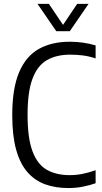

<svg xmlns="http://www.w3.org/2000/svg" viewBox="-20 -966 527 996"><path d="M334.5 9.5Q267 9.5 213.2 -10.2Q159.5 -30 121.5 -74Q83.5 -118 63.5 -190.5Q43.5 -263 43.5 -368.5Q43.5 -507 79 -590.8Q114.5 -674.5 181.2 -712Q248 -749.5 342.5 -749.5Q376 -749.5 410 -744.8Q444 -740 476 -730.5V-663Q441 -674.5 409.2 -678.5Q377.5 -682.5 344 -682.5Q272.5 -682.5 223.2 -654Q174 -625.5 148.5 -557.5Q123 -489.5 123 -370.5Q123 -249 148.8 -180.8Q174.5 -112.5 223.2 -85Q272 -57.5 341 -57.5Q374.5 -57.5 406.8 -63.8Q439 -70 476 -83V-15.5Q447 -5 410.8 2.2Q374.5 9.5 334.5 9.5ZM272 -804 174.5 -946H233.5L313 -828H301L380.5 -946H439.5L342 -804Z"/></svg>

Font: Encode Sans SC Condensed
Style: Regular
Weight: 400
Width: 3
Designer: Multiple Designers
Foundry: Impallari Type
Version: Version 3.002